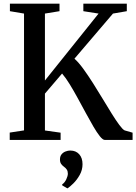

<svg xmlns="http://www.w3.org/2000/svg" viewBox="-20 -763 743 1047"><path d="M33 0V-40L111 -52V-689L34 -702V-743H304.5V-702L225 -689V-324L517.5 -689L434.5 -702V-743H671.5V-702L596 -689L386 -443Q409 -422.5 434.8 -387Q460.5 -351.5 487.5 -309Q514.5 -266.5 540.5 -223.2Q566.5 -180 589.5 -143Q612.5 -106 630.8 -81.5Q649 -57 659.5 -52L703 -39.5V0H551Q540.5 0 524.5 -20Q508.5 -40 489.2 -73Q470 -106 448.2 -146.2Q426.5 -186.5 404.2 -227.2Q382 -268 360.2 -303.5Q338.5 -339 318.5 -362L225 -252.5V-51.5L310.5 -39.5V0ZM430 132.5Q430 163.5 414.8 190.8Q399.5 218 380 237.2Q360.5 256.5 348 264H347L319.5 248L319 242.5Q333 233 341.5 214.8Q350 196.5 350 184Q350 170.5 344.2 161.8Q338.5 153 328.5 146Q320 140 313.5 131Q307 122 307 106.5Q307 89 316 78.2Q325 67.5 338 62.8Q351 58 361.5 58H364Q393.5 58 411.8 78Q430 98 430 132.5Z"/></svg>

Font: Merriweather 60pt Medium
Style: Regular
Weight: 500
Version: Version 2.100